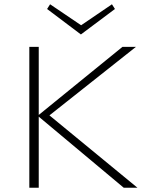

<svg xmlns="http://www.w3.org/2000/svg" viewBox="-20 -877 698 897"><path d="M358 -716 200 -835 214 -857 359 -759 503 -857 517 -835ZM558 0 161 -332V0H117V-658H161V-340L552 -658H615L211 -338L622 0Z"/></svg>

Font: Ysabeau SC Light
Style: Regular
Weight: 300
Designer: Christian Thalmann (Catharsis Fonts)
Version: Version 0.003